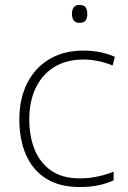

<svg xmlns="http://www.w3.org/2000/svg" viewBox="-20 -744 514 774"><path d="M302 10Q220 10 166 -24Q112 -58 85 -119.5Q58 -181 58 -262Q58 -346 89.5 -408.5Q121 -471 179 -505.5Q237 -540 316 -540Q353 -540 384.5 -533.5Q416 -527 443 -515L434 -480Q405 -492 374.5 -498Q344 -504 316 -504Q248 -504 199 -474Q150 -444 124 -389.5Q98 -335 98 -262Q98 -195 119.5 -141.5Q141 -88 186 -56.5Q231 -25 301 -25Q339 -25 374 -32.5Q409 -40 438 -52V-17Q413 -5 378.5 2.5Q344 10 302 10ZM300 -724Q319 -724 325.5 -714Q332 -704 332 -688Q332 -672 325.5 -662Q319 -652 300 -652Q284 -652 277 -662Q270 -672 270 -688Q270 -704 277 -714Q284 -724 300 -724Z"/></svg>

Font: Noto Sans Khmer UI ExtraLight
Style: Regular
Weight: 200
Designer: Danh Hong and the Monotype Design Team
Foundry: Monotype Imaging Inc.
Version: Version 2.002; ttfautohint (v1.8.4.7-5d5b)